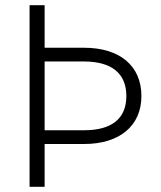

<svg xmlns="http://www.w3.org/2000/svg" viewBox="-20 -720 620 740"><path d="M94 0H152V-165H304C441 -165 525 -235 525 -350C525 -466 442 -536 304 -536H152V-700H94ZM304 -218H152V-483H304C410 -483 467 -437 467 -350C467 -263 411 -218 304 -218Z"/></svg>

Font: Uncut Sans Light
Style: Regular
Weight: 300
Designer: Kasper Nordkvist
Foundry: UNCUT.wtf
Version: Version 1.304;Glyphs 3.2 (3246)